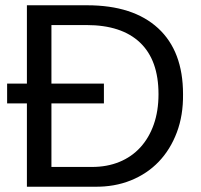

<svg xmlns="http://www.w3.org/2000/svg" viewBox="-20 -708 762 728"><path d="M7 -391H82V-688H310Q485 -688 579.5 -601Q674 -514 674 -351Q675 -271 650.5 -206Q626 -141 582 -95Q538 -49 476 -24Q414 1 339 0H82V-316H7ZM581 -351Q581 -480 511 -546.5Q441 -613 308 -613H175V-391H374V-316H175V-75H329Q386 -75 432.5 -94Q479 -113 512 -149Q545 -185 563 -236Q581 -287 581 -351Z"/></svg>

Font: Libra Sans
Style: Regular
Weight: 400
Foundry: Context Ltd
Version: Version 1.000; ttfautohint (v1.3)